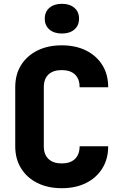

<svg xmlns="http://www.w3.org/2000/svg" viewBox="-20 -978 640 1008"><path d="M304 10Q231 10 176 -17.5Q121 -45 90.5 -94.5Q60 -144 60 -210V-520Q60 -587 90.5 -636Q121 -685 176 -712.5Q231 -740 304 -740Q378 -740 432.5 -712.5Q487 -685 517.5 -636Q548 -587 548 -520H398Q398 -564 373.5 -587Q349 -610 304 -610Q259 -610 234.5 -587Q210 -564 210 -520V-210Q210 -167 234.5 -143.5Q259 -120 304 -120Q349 -120 373.5 -143.5Q398 -167 398 -210H548Q548 -144 517.5 -94.5Q487 -45 432.5 -17.5Q378 10 304 10ZM305 -802Q264 -802 239.5 -823Q215 -844 215 -880Q215 -916 239.5 -937Q264 -958 305 -958Q346 -958 370.5 -937Q395 -916 395 -880Q395 -844 370.5 -823Q346 -802 305 -802Z"/></svg>

Font: NKDuy Mono ExtraBold
Style: Regular
Weight: 800
Monospace: yes
Designer: NKDuy
Foundry: NKDuy
Version: Version 2.251; ttfautohint (v1.8.4.7-5d5b)